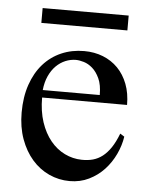

<svg xmlns="http://www.w3.org/2000/svg" viewBox="-48 -644 540 698"><g transform="rotate(5 222.0 -295.0)"><path d="M416 -163.6Q411.1 -130.9 396 -98.9Q380.9 -66.9 357.4 -41.7Q334 -16.6 302.2 -1Q270.5 14.6 231.9 14.6Q192.4 14.6 156.7 -1.7Q121.1 -18.1 94.5 -48.6Q67.9 -79.1 52.2 -122.3Q36.6 -165.5 36.6 -218.8Q36.6 -275.4 52 -320.3Q67.4 -365.2 95 -396.5Q122.6 -427.7 160.6 -444.3Q198.7 -460.9 244.1 -460.9Q281.2 -460.9 312.7 -448.5Q344.2 -436 367.2 -412.6Q390.1 -389.2 403.1 -355.5Q416 -321.8 416 -279.3H106Q106 -229.5 119.1 -189.9Q132.3 -150.4 154.8 -123Q177.2 -95.7 206.8 -81.3Q236.3 -66.9 269 -66.4Q291 -65.9 309.8 -71Q328.6 -76.2 344.7 -88.6Q360.8 -101.1 374.8 -121.8Q388.7 -142.6 400.4 -173.3ZM314 -306.6Q314 -343.8 303.2 -366.9Q292.5 -390.1 277.3 -403.3Q262.2 -416.5 245.6 -421.4Q229 -426.3 216.8 -426.3Q197.3 -426.3 178.5 -418.5Q159.7 -410.6 144.5 -395.5Q129.4 -380.4 119.1 -357.9Q108.9 -335.4 106 -306.6ZM79.6 -549.3V-603.5H393.6V-549.3Z"/></g></svg>

Font: Doulos SIL Eur
Style: Regular
Weight: 400
Designer: Walt Agee, Victor Gaultney, Peter Martin, Debbi Hosken, Becca Hirsbrunner
Foundry: SIL International
Version: Version 5.000